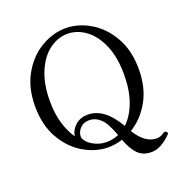

<svg xmlns="http://www.w3.org/2000/svg" viewBox="-149 -872 1099 1137"><g transform="rotate(-20 400.0 -304.0)"><path d="M743 55Q743 59 738 64Q674 128 614 128Q561 128 529 95Q497 62 474 -1Q429 14 385 14Q307 14 231.5 -29.5Q156 -73 107 -158Q58 -243 58 -361Q58 -479 107 -564Q156 -649 231.5 -692.5Q307 -736 385 -736Q463 -736 538 -692.5Q613 -649 662 -564Q711 -479 711 -361Q711 -245 664 -161Q617 -77 541 -31Q599 62 670 62Q685 62 695.5 58Q706 54 719 45Q725 41 729 41Q733 41 738 46Q743 51 743 55ZM333 -210Q386 -210 431.5 -176Q477 -142 518 -72Q564 -115 591 -188Q618 -261 618 -361Q618 -470 584.5 -547Q551 -624 497.5 -662.5Q444 -701 385 -701Q325 -701 271.5 -662.5Q218 -624 184.5 -547Q151 -470 151 -361Q151 -284 169 -222.5Q187 -161 218 -116Q225 -156 256 -183Q287 -210 333 -210ZM385 -19Q426 -19 462 -35Q432 -118 400.5 -147Q369 -176 330 -176Q293 -176 272 -152.5Q251 -129 251 -102Q251 -85 269.5 -65.5Q288 -46 319 -32.5Q350 -19 385 -19Z"/></g></svg>

Font: Shippori Mincho
Style: Regular
Weight: 400
Designer: FONTDASU
Foundry: FONTDASU / Google Inc. / but / Adobe
Version: Version 3.110; ttfautohint (v1.8.3)